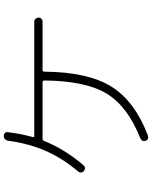

<svg xmlns="http://www.w3.org/2000/svg" viewBox="89 -903 822 1040"><g transform="rotate(-90 500.0 -383.0)"><path d="M903.3 -608.4Q912.1 -608.4 918.5 -601.1Q924.8 -593.8 924.8 -585Q924.8 -576.2 918.5 -569.8Q912.1 -563.5 903.3 -563.5H640.6Q631.8 -563.5 631.8 -553.7Q629.9 -318.4 551.3 -191.4Q472.7 -64.5 287.1 6.8Q264.6 13.7 256.8 -5.9Q251 -24.4 271.5 -34.2Q444.3 -102.5 513.2 -216.8Q582 -331.1 584 -553.7Q584 -562.5 575.2 -563.5H267.6Q259.8 -563.5 256.8 -555.7Q212.9 -445.3 126 -342.8Q112.3 -326.2 93.8 -339.8Q86.9 -344.7 85.9 -354Q85 -363.3 90.8 -370.1Q163.1 -456.1 202.6 -546.4Q242.2 -636.7 257.8 -751Q259.8 -760.7 267.1 -767.6Q274.4 -774.4 284.2 -773.4Q307.6 -771.5 303.7 -749Q294.9 -676.8 277.3 -616.2Q275.4 -608.4 283.2 -608.4Z"/></g></svg>

Font: Rounded-X Mgen+ 2m light
Style: Regular
Weight: 200
Designer: [Source Han Sans]
Ryoko NISHIZUKA  (kana & ideographs); Paul D. Hunt (Latin, Greek & Cyrillic); Wenlong ZHANG  (bopomofo
Version: Version 1.059.20150602